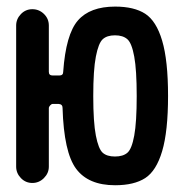

<svg xmlns="http://www.w3.org/2000/svg" viewBox="-20 -547 540 574"><path d="M360.8 -429.7Q347.7 -441.4 323.7 -441.4Q299.8 -441.4 287.1 -429.7Q274.4 -418 266.6 -377.9Q258.8 -337.9 258.8 -259.8Q258.8 -181.6 266.6 -141.6Q274.4 -101.6 287.1 -90.3Q299.8 -79.1 323.7 -79.1Q347.7 -79.1 360.8 -90.3Q374 -101.6 381.3 -141.6Q388.7 -181.6 388.7 -259.8Q388.7 -337.9 381.3 -377.9Q374 -418 360.8 -429.7ZM28.3 -48.8V-470.7Q28.3 -490.2 42.5 -504.9Q56.6 -519.5 76.7 -519.5Q96.7 -519.5 111.3 -505.4Q126 -491.2 126 -470.7V-332Q126 -321.3 137.7 -321.3H157.2Q168.9 -321.3 168.9 -332Q176.8 -444.3 212.9 -485.8Q249 -527.3 324.2 -527.3Q380.9 -527.3 414.1 -505.9Q447.3 -484.4 464.8 -425.3Q482.4 -366.2 482.4 -260.3Q482.4 -154.3 464.8 -95.2Q447.3 -36.1 414.1 -14.6Q380.9 6.8 324.2 6.8Q244.1 6.8 207.5 -42.5Q170.9 -91.8 167 -224.6Q167 -235.4 155.3 -236.3H137.7Q133.8 -236.3 129.9 -231.9Q126 -227.5 126 -223.6V-48.8Q126 -29.3 111.3 -14.6Q96.7 0 76.7 0Q56.6 0 42.5 -14.6Q28.3 -29.3 28.3 -48.8Z"/></svg>

Font: Rounded-X Mgen+ 2m medium
Style: Regular
Weight: 500
Designer: [Source Han Sans]
Ryoko NISHIZUKA  (kana & ideographs); Paul D. Hunt (Latin, Greek & Cyrillic); Wenlong ZHANG  (bopomofo
Version: Version 1.059.20150602